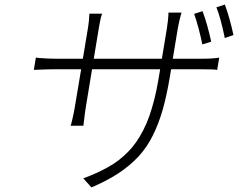

<svg xmlns="http://www.w3.org/2000/svg" viewBox="-20 -770 1045 843"><path d="M137.4 -517Q138.5 -516.3 152.9 -515.3Q167.3 -514.2 188.7 -513.1Q210.2 -512.1 226.9 -512.1H343.8L366.8 -650.9Q369 -663.4 370.2 -677Q371.4 -690.7 371.8 -699.8Q372.2 -708.8 372.5 -709.9H428.6Q421.9 -695.3 414.8 -652L391.7 -512.1H690.7L712.4 -643.1Q715.2 -659.8 717 -676.8Q718.8 -693.9 719.3 -703.1Q719.8 -712.4 719.5 -714.8H777.3Q776.3 -712.4 773.6 -703.1Q771 -693.9 767 -676.8Q763.1 -659.8 760.3 -643.1L738.6 -512.1H863.6Q914.4 -512.1 942.5 -517L933.6 -463.1Q923.3 -465.9 856.2 -465.9H731.2L725.5 -431.1Q711.6 -348.7 694.2 -287.8Q676.8 -226.9 650.6 -174.4Q624.3 -121.8 587.2 -82Q550.1 -42.3 500 -9.2Q449.9 23.8 381.4 52.9L345.9 13.1Q377.1 1.4 402.7 -10.1Q428.3 -21.7 454 -36Q479.8 -50.4 500.4 -66.2Q521 -82 541.2 -102.3Q561.4 -122.5 577.6 -145.8Q593.8 -169 608.8 -198Q623.9 -226.9 635.8 -260.8Q647.7 -294.7 658 -335.6Q668.3 -376.4 676.1 -424L683.2 -465.9H384.2L356.2 -296.2Q354 -283 351.7 -264.4Q349.4 -245.7 348 -232.4Q346.6 -219.1 346.2 -218H290.1Q291.9 -221.6 298.1 -248Q304.3 -274.5 307.9 -296.2L336.3 -465.9H219.1Q202.4 -465.9 180.6 -465.2Q158.7 -464.5 143.8 -463.8Q128.9 -463.1 128.6 -463.1ZM868.3 -574.9Q862.6 -605.1 852.1 -644.4Q841.6 -683.6 832.4 -709.2L869.3 -720.9Q890.3 -665.5 907.3 -587ZM967 -603Q948.2 -695 930 -737.9L967.3 -750Q989.3 -689.6 1005 -616.1Z"/></svg>

Font: Karasuma Gothic
Style: Light Italic
Weight: 300
Italic angle: 9.39998°
Designer: Rasmus Andersson / Ryoko Nishizuka
Foundry: rsms
Version: Version 1.00